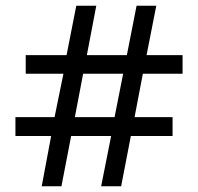

<svg xmlns="http://www.w3.org/2000/svg" viewBox="-20 -652 693 672"><path d="M159 -176H34V-242H171L202 -394H70V-459H213L247 -632H317L284 -459H424L458 -632H527L493 -459H619V-394H480L451 -242H584V-176H438L404 0H334L369 -176H229L195 0H126ZM381 -242 411 -394H271L242 -242Z"/></svg>

Font: hindi115
Style: Book
Weight: 400
Designer: Jelle Bosma - Monotype Design Team
Foundry: Monotype Imaging Inc.
Version: Version 2.003